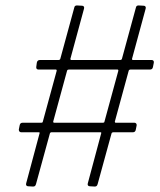

<svg xmlns="http://www.w3.org/2000/svg" viewBox="-20 -696 588 704"><path d="M541 -451 544 -466C545 -472 542 -476 536 -476H467C465 -476 464 -478 464 -480L514 -664C516 -670 513 -675 507 -675L488 -676C483 -676 479 -674 478 -667L427 -480C426 -477 423 -476 421 -476H241C239 -476 238 -478 238 -480L288 -664C290 -670 287 -675 281 -675L262 -676C257 -676 253 -674 252 -667L201 -480C200 -477 197 -476 195 -476H126C121 -476 116 -473 115 -466L113 -451C112 -445 115 -441 121 -441H185C187 -441 188 -439 188 -437L137 -250C137 -247 134 -246 132 -246H63C57 -246 53 -243 52 -236L49 -221C49 -215 52 -211 58 -211H123C125 -211 126 -209 125 -207L76 -24C74 -18 77 -13 83 -13L101 -12C107 -12 110 -14 112 -21L163 -207C164 -210 167 -211 168 -211H349C351 -211 352 -209 351 -207L302 -24C300 -18 303 -13 309 -13L327 -12C333 -12 336 -14 338 -21L389 -207C390 -210 393 -211 395 -211H467C473 -211 477 -214 478 -221L481 -236C482 -242 478 -246 473 -246H404C402 -246 401 -248 401 -250L452 -437C453 -440 456 -441 458 -441H530C536 -441 540 -444 541 -451ZM358 -246H178C176 -246 175 -248 175 -250L226 -437C227 -440 230 -441 232 -441H411C413 -441 414 -439 414 -437L363 -250C363 -247 360 -246 358 -246Z"/></svg>

Font: Barlow ExtraLight
Style: Italic
Weight: 275
Italic angle: -7°
Designer: Jeremy Tribby
Foundry: Tribby Type
Version: Version 1.422;hotconv 1.0.109;makeotfexe 2.5.65596